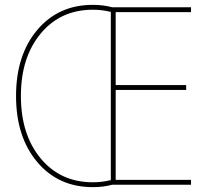

<svg xmlns="http://www.w3.org/2000/svg" viewBox="-20 -760 887 790"><path d="M442 -730H766V-710H456V-410H746V-390H456V-20H766V0H442Q405 10 362 10Q220 10 133 -93.5Q46 -197 46 -365Q46 -533 133 -636.5Q220 -740 362 -740Q405 -740 442 -730ZM436 -19V-711Q400 -720 362 -720Q229 -720 147.5 -622Q66 -524 66 -365Q66 -206 147.5 -108Q229 -10 362 -10Q400 -10 436 -19Z"/></svg>

Font: Mplus 1p Thin
Style: Regular
Weight: 250
Version: Version 1.061